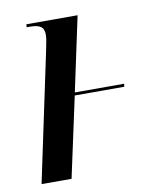

<svg xmlns="http://www.w3.org/2000/svg" viewBox="-67 -590 532 643"><g transform="rotate(-10 199.5 -268.0)"><path d="M115 -435 23 0H125L184 -273H352L354 -283H186L240 -536H66L65 -526H75C110 -526 124 -517 124 -490C124 -478 120 -459 115 -435Z"/></g></svg>

Font: Noto Serif Display Condensed Medium
Style: Italic
Weight: 500
Width: 3
Italic angle: -12°
Designer: Monotype Design Team
Foundry: Monotype Imaging Inc.
Version: Version 2.009